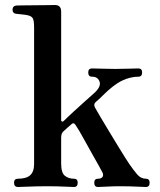

<svg xmlns="http://www.w3.org/2000/svg" viewBox="-20 -746 637 766"><path d="M52 0Q36 0 36 -17Q36 -33 52 -33Q85 -33 100.5 -47Q116 -61 116 -92V-637Q116 -665 110.5 -673.5Q105 -682 91 -685Q84 -687 67.5 -688.5Q51 -690 44 -691Q30 -693 30 -707Q30 -722 45 -724Q48 -724 70 -724.5Q92 -725 119.5 -725Q147 -725 170 -725.5Q193 -726 199 -726Q224 -726 224 -700V-266Q224 -262 227.5 -261Q231 -260 235 -264Q252 -281 274 -301Q296 -321 317.5 -340.5Q339 -360 353 -372Q384 -399 377.5 -419.5Q371 -440 347 -440Q332 -440 332 -457Q332 -473 347 -473Q358 -473 386 -472Q414 -471 440 -471Q466 -471 493.5 -472Q521 -473 532 -473Q547 -473 547 -457Q547 -440 532 -440Q500 -440 466.5 -424Q433 -408 389 -364Q385 -360 380 -355Q375 -350 362 -339Q352 -330 359 -317Q367 -303 381.5 -278Q396 -253 414.5 -223Q433 -193 450 -164.5Q467 -136 480 -116Q493 -96 497 -90Q513 -67 527.5 -50Q542 -33 562 -33Q577 -33 577 -17Q577 0 562 0Q555 0 536.5 -1Q518 -2 497 -2.5Q476 -3 458 -3Q432 -3 407 -1.5Q382 0 371 0Q356 0 356 -17Q356 -33 371 -33Q386 -33 390 -42Q394 -51 386 -63Q383 -69 373 -87Q363 -105 349 -129.5Q335 -154 321.5 -179Q308 -204 297 -222.5Q286 -241 281 -248Q274 -258 267 -252Q257 -244 248.5 -236Q240 -228 233 -222Q224 -214 224 -197V-94Q224 -57 238.5 -45Q253 -33 275 -33Q290 -33 290 -17Q290 0 275 0Q268 0 249 -1Q230 -2 208.5 -2.5Q187 -3 169 -3Q152 -3 127 -2.5Q102 -2 80.5 -1Q59 0 52 0Z"/></svg>

Font: Zen Antique Soft
Style: Regular
Weight: 400
Designer: Yoshimichi Ohira
Foundry: Positype
Version: Version 1.001